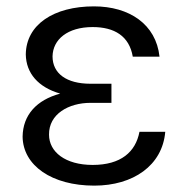

<svg xmlns="http://www.w3.org/2000/svg" viewBox="-20 -573 588 603"><path d="M51 -144C52 -53 143 10 276 10C398 10 490 -53 499 -159H418C406 -96 360 -55 271 -55C185 -55 134 -96 134 -150C133 -215 196 -250 264 -250H330V-310H264C189 -310 145 -342 145 -396C146 -449 192 -488 271 -488C339 -488 386 -460 397 -395H481C470 -497 386 -553 275 -553C149 -553 62 -496 61 -402C62 -343 100 -299 169 -279C95 -259 52 -212 51 -144Z"/></svg>

Font: Wafeq
Style: Regular
Weight: 400
Designer: Rasmus Andersson & Azza Alameddine
Foundry: Google & TypeTogether
Version: Version 3.000;FEAKit 1.0